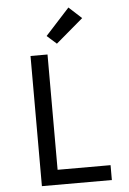

<svg xmlns="http://www.w3.org/2000/svg" viewBox="-64 -1034 727 1080"><g transform="rotate(-5 300.0 -494.0)"><path d="M128 0V-735H224V-84H523V0ZM282 -791 228 -839 364 -988 436 -922Z"/></g></svg>

Font: Iosevka Custom Medium Extended
Style: Regular
Weight: 500
Width: 7
Monospace: yes
Designer: Belleve Invis
Foundry: Belleve Invis
Version: Version 11.2.4; ttfautohint (v1.8.4)